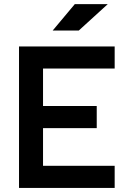

<svg xmlns="http://www.w3.org/2000/svg" viewBox="-20 -921 626 941"><path d="M73.2 0V-693.4H542V-585H190.9V-401.4H454.1V-293H190.9V-108.4H542V0ZM238.3 -771.5 346.7 -900.9H508.3L366.2 -771.5Z"/></svg>

Font: Cascadia Mono PL SemiBold
Style: Regular
Weight: 600
Monospace: yes
Designer: Aaron Bell
Foundry: Saja Typeworks
Version: Version 2404.023; ttfautohint (v1.8.4)